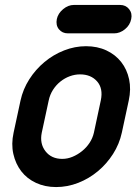

<svg xmlns="http://www.w3.org/2000/svg" viewBox="-20 -747 552 777"><path d="M63 -340Q73 -386 98.5 -426Q124 -466 160 -496Q196 -526 239.5 -543Q283 -560 328 -560Q374 -560 410.5 -543Q447 -526 470.5 -496Q494 -466 502.5 -426Q511 -386 501 -340L473 -210Q463 -164 437.5 -124Q412 -84 376 -54Q340 -24 296.5 -7Q253 10 207 10Q162 10 125.5 -7Q89 -24 66 -54Q43 -84 34 -124Q25 -164 35 -210ZM149 -210Q140 -166 164 -135Q188 -104 232 -104Q253 -104 273.5 -112.5Q294 -121 312 -135.5Q330 -150 342.5 -169Q355 -188 360 -210L388 -341Q398 -389 373 -417.5Q348 -446 304 -446Q283 -446 262.5 -438.5Q242 -431 224.5 -417Q207 -403 194.5 -383.5Q182 -364 177 -340ZM255 -612Q232 -612 218.5 -628.5Q205 -645 210 -670Q215 -693 235.5 -710Q256 -727 279 -727H466Q489 -727 502.5 -710Q516 -693 511 -670Q506 -645 485.5 -628.5Q465 -612 442 -612Z"/></svg>

Font: VDS
Style: Bold Italic
Weight: 700
Designer: artmaker
Foundry: artmaker
Version: Version 1.000 2009 initial release